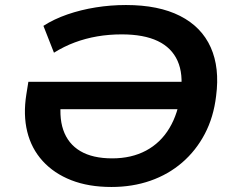

<svg xmlns="http://www.w3.org/2000/svg" viewBox="-20 -735 934 765"><path d="M424 10Q333 10 264 -17Q195 -44 150 -93.5Q105 -143 88.5 -210.5Q72 -278 85 -359L93 -409H751L735 -300H178L226 -353Q213 -273 232 -217.5Q251 -162 300 -133Q349 -104 427 -104Q504 -104 562 -135Q620 -166 655 -224.5Q690 -283 700 -363Q711 -440 687.5 -492.5Q664 -545 608.5 -571.5Q553 -598 465 -598Q414 -598 367.5 -590Q321 -582 278 -566Q235 -550 195 -525L153 -632Q195 -659 248.5 -677.5Q302 -696 361.5 -705.5Q421 -715 482 -715Q612 -715 697.5 -671.5Q783 -628 819.5 -546.5Q856 -465 841 -352Q831 -268 796 -201.5Q761 -135 706 -87.5Q651 -40 579.5 -15Q508 10 424 10Z"/></svg>

Font: Nunito Sans 10pt SemiExpanded
Style: Bold Italic
Weight: 700
Width: 6
Italic angle: -9°
Designer: Vernon Adams
Foundry: Vernon Adams
Version: Version 3.101;gftools[0.9.27]